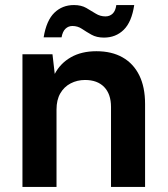

<svg xmlns="http://www.w3.org/2000/svg" viewBox="-20 -741 665 761"><path d="M69 0V-526H188L197 -448Q219 -490 261 -514Q303 -538 362 -538Q423 -538 466 -513.5Q509 -489 532 -442.5Q555 -396 555 -329V0H420V-317Q420 -368 393 -396Q366 -424 317 -424Q286 -424 260 -410.5Q234 -397 219 -371Q204 -345 204 -307V0ZM392 -592Q363 -592 342.5 -603.5Q322 -615 305 -626.5Q288 -638 267 -638Q251 -638 239.5 -627Q228 -616 224 -593H153Q164 -660 195.5 -690.5Q227 -721 273 -721Q302 -721 322 -709.5Q342 -698 359.5 -687Q377 -676 398 -676Q415 -676 426.5 -687Q438 -698 441 -721H512Q502 -654 470.5 -623Q439 -592 392 -592Z"/></svg>

Font: DM Sans 9pt
Style: Bold
Weight: 700
Designer: Colophon Foundry, Jonny Pinhorn
Foundry: Colophon Foundry
Version: Version 4.004;gftools[0.9.30]